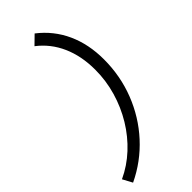

<svg xmlns="http://www.w3.org/2000/svg" viewBox="-339 -757 1012 1012"><g transform="rotate(-45 167.0 -251.5)"><path d="M171 -713Q251 -651 292 -561Q333 -471 333 -358Q333 -235 290 -124.5Q247 -14 168 72.5Q89 159 -18 210L-47 156Q22 124 78.5 71.5Q135 19 176 -48.5Q217 -116 239.5 -193.5Q262 -271 262 -352Q262 -454 226.5 -534Q191 -614 123 -666Z"/></g></svg>

Font: Red Hat Display
Style: Italic
Weight: 400
Italic angle: -12°
Designer: Pentagram, MCKL
Foundry: Pentagram, MCKL
Version: Version 1.023; ttfautohint (v1.8.3)